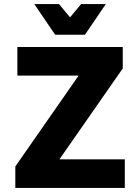

<svg xmlns="http://www.w3.org/2000/svg" viewBox="-20 -920 686 940"><path d="M55 -105 365 -550H65V-690H581V-585L271 -140H591V0H55ZM498 -900 396 -750H250L148 -900H269L323 -835L377 -900Z"/></svg>

Font: Radio Canada
Style: Regular
Weight: 400
Designer: Charles Daoud, Etienne Aubert Bonn, Alexandre Saumier Demers, Jacques Le Bailly
Foundry: Radio-Canada
Version: Version 2.104;gftools[0.9.28.dev5+ged2979d]